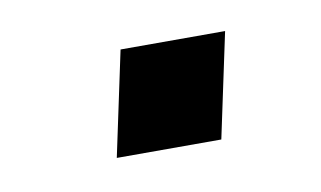

<svg xmlns="http://www.w3.org/2000/svg" viewBox="-31 -165 354 212"><g transform="rotate(-10 146.0 -58.5)"><path d="M86.9 0 111.8 -117.2H229L204.1 0Z"/></g></svg>

Font: CMU Bright
Style: SemiBoldOblique
Weight: 600
Italic angle: -12°
Version: Version 0.7.0